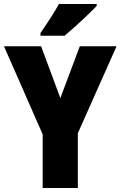

<svg xmlns="http://www.w3.org/2000/svg" viewBox="-20 -947 607 967"><path d="M467 -917V-927H277C253 -883 217 -829 184 -781V-767H305C357 -810 434 -882 467 -917ZM284 -453 187 -714H0L195 -270V0H372V-276L567 -714H382Z"/></svg>

Font: Noto Sans Gurmukhi Condensed Black
Style: Regular
Weight: 900
Width: 3
Designer: Jelle Bosma - Monotype Design Team
Foundry: Monotype Imaging Inc.
Version: Version 2.004